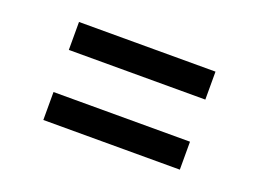

<svg xmlns="http://www.w3.org/2000/svg" viewBox="-55 -579 670 497"><g transform="rotate(20 280.0 -331.0)"><path d="M92 -466H468V-389H92ZM92 -273H468V-196H92Z"/></g></svg>

Font: Statis Sans
Style: Regular
Weight: 400
Designer: bBox Type GmbH
Foundry: bBox Type GmbH
Version: Version 1.000